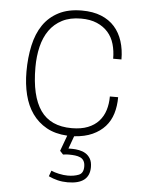

<svg xmlns="http://www.w3.org/2000/svg" viewBox="-53 -581 617 831"><g transform="rotate(5 255.5 -165.0)"><path d="M272 208Q249 208 228.5 203Q208 198 189 189L198 164Q211 170 231.5 174.5Q252 179 270 179Q297 179 317.5 171Q338 163 338 134Q338 119 332.5 109.5Q327 100 317 95.5Q307 91 294.5 89.5Q282 88 268 88Q255 88 251 89Q247 90 242 90L228 75L253 7Q200 4 162.5 -17Q125 -38 100.5 -72.5Q76 -107 64.5 -153.5Q53 -200 53 -254Q53 -315 64.5 -367.5Q76 -420 101.5 -457.5Q127 -495 168.5 -516.5Q210 -538 269 -538Q318 -538 353.5 -523.5Q389 -509 412 -483Q435 -457 446.5 -421Q458 -385 458 -342H422Q422 -376 413.5 -405.5Q405 -435 386 -456.5Q367 -478 338 -490.5Q309 -503 269 -503Q221 -503 187 -485.5Q153 -468 131.5 -437.5Q110 -407 100 -365.5Q90 -324 90 -276Q90 -151 133.5 -89Q177 -27 269 -27Q310 -27 339 -38.5Q368 -50 386.5 -70.5Q405 -91 413.5 -118.5Q422 -146 422 -178H458Q458 -139 448 -106.5Q438 -74 416.5 -50Q395 -26 362 -11Q329 4 283 7L263 62H281Q294 62 309.5 65Q325 68 337.5 75.5Q350 83 358.5 97Q367 111 367 134Q367 208 272 208Z"/></g></svg>

Font: Tanohe Sans ExtraLight
Style: Regular
Weight: 250
Designer: Village Type and Design LLC & Cristiano Sobral
Foundry: Cooper Hewitt Smithsonian Design Museum
Version: Version 1.00;September 29, 2021;FontCreator 13.0.0.2655 64-b